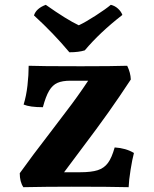

<svg xmlns="http://www.w3.org/2000/svg" viewBox="-20 -775 640 797"><path d="M536 -140Q529 -114 522 -70Q515 -26 514 2Q436 0 278 0Q173 0 77 2Q62 -20 62 -56Q112 -126 190 -227Q203 -245 253 -310Q303 -375 346 -440H272Q239 -440 218.5 -431Q198 -422 184 -398.5Q170 -375 158 -330Q104 -330 78 -341Q89 -376 94 -420Q99 -464 99 -502Q142 -500 316 -500Q449 -500 508 -502Q522 -473 523 -445Q475 -372 430 -308.5Q385 -245 317 -155L246 -60H312Q359 -60 385.5 -68.5Q412 -77 428 -98.5Q444 -120 456 -163Q503 -160 536 -140ZM121 -711Q130 -740 170 -755Q258 -693 307 -670Q335 -683 377.5 -710.5Q420 -738 440 -755Q457 -751 470 -739Q483 -727 488 -713Q394 -640 332 -566Q307 -558 268 -558Q202 -637 121 -711Z"/></svg>

Font: Vollkorn SC
Style: Bold
Weight: 700
Designer: Friedrich Althausen
Foundry: Friedrich Althausen
Version: Version 4.015